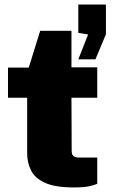

<svg xmlns="http://www.w3.org/2000/svg" viewBox="-20 -813 515 841"><path d="M303 8Q221.5 8 177.2 -12.2Q133 -32.5 116 -66.5Q99 -100.5 99 -142V-385H15V-517H106L156 -678H293V-518H406V-385H293L294 -151Q294 -139.5 298.2 -133.5Q302.5 -127.5 309.5 -125.2Q316.5 -123 325 -123H406V-8Q395.5 -3 372.5 2.5Q349.5 8 303 8ZM323 -553 366 -662 323 -669V-793H444V-663L398 -553Z"/></svg>

Font: Public Sans Thin Black
Style: Regular
Weight: 900
Version: Version 2.001